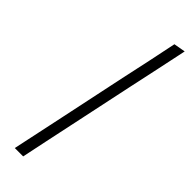

<svg xmlns="http://www.w3.org/2000/svg" viewBox="-254 -747 754 754"><g transform="rotate(45 123.0 -370.0)"><path d="M42 0Q54 -56 65 -108Q76 -160 89 -221L146.5 -493.5L173 -616Q185.5 -675.5 197 -731.5L245.5 -740Q232.5 -678.5 219.8 -618.5Q207 -558.5 193 -494L135 -220.5Q122 -158.5 111 -107.5Q100 -56 88.5 0Z"/></g></svg>

Font: Heraclito ExtraLight
Style: Italic
Weight: 200
Italic angle: -12°
Designer: Kostas Bartsokas (font) & Cristiano Sobral (main changes)
Foundry: Kostas Bartsokas (font) & Cristiano Sobral (main changes)
Version: Version 1.00;July 8, 2020;FontCreator 13.0.0.2655 64-bit